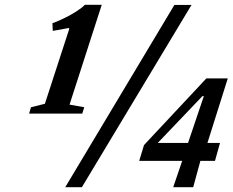

<svg xmlns="http://www.w3.org/2000/svg" viewBox="-20 -782 972 802"><path d="M252.5 0 708.5 -761.5H780L322 0ZM101.5 -307.5 109.5 -334 167.5 -348.5 269.5 -662 267 -665 200.5 -653 199 -685Q221.5 -693 248.2 -706Q275 -719 298.5 -734Q322 -749 334.5 -762H405L270.5 -345L332 -334L323.5 -307.5ZM561.5 -110 581.5 -176 842 -454.5H931.5L846.5 -185H899L878 -110H817L787 0H703.5L741 -110ZM639 -185H765.5L831.5 -380.5H825.5Z"/></svg>

Font: Libre Caslon Condensed Bold
Style: Italic
Weight: 700
Italic angle: -22.583°
Designer: Pablo Impallari, Rodrigo Fuenzalida, Katja Schimmel, Ertekin Erdin
Foundry: Pablo Impallari, Rodrigo Fuenzalida
Version: Version 2.000; ttfautohint (v1.8.4.7-5d5b);gftools[0.9.33]